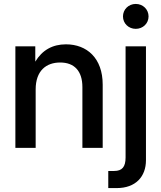

<svg xmlns="http://www.w3.org/2000/svg" viewBox="-20 -751 819 975"><path d="M161.1 0V-296.9C161.1 -392.6 215.3 -433.6 285.6 -433.6C356.9 -433.6 398.4 -391.1 398.4 -308.6V0H501.5V-321.3C501.5 -456.1 420.9 -525.9 314.9 -525.9C247.1 -525.9 194.3 -496.6 159.2 -438V-515.6H58.1V0ZM721.2 62.5V-515.6H617.7V48.8C617.7 96.7 600.1 117.2 559.6 117.2H529.8V204.1H572.8C668.9 204.1 721.2 146 721.2 62.5ZM669.4 -604.5C706.1 -604.5 734.4 -632.3 734.4 -667.5C734.4 -703.1 706.1 -731 669.4 -731C632.8 -731 604.5 -703.1 604.5 -667.5C604.5 -632.3 632.8 -604.5 669.4 -604.5Z"/></svg>

Font: Inteeer Medium
Style: Regular
Weight: 500
Designer: Rasmus Andersson
Foundry: rsms
Version: Version 4.001;Glyphs 3.4 (3402)